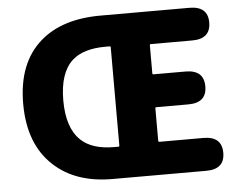

<svg xmlns="http://www.w3.org/2000/svg" viewBox="-52 -809 1104 873"><g transform="rotate(-5 500.0 -372.5)"><path d="M427 0Q260 0 161 -91Q52 -190 52 -376Q52 -562 162 -658Q262 -745 437 -745H843Q927 -745 927 -671Q927 -596 843 -596H654Q649 -596 649 -591V-463Q649 -458 654 -458H800Q884 -458 884 -383Q884 -308 800 -308H654Q649 -308 649 -303V-155Q649 -150 654 -150H855Q939 -150 939 -75Q939 0 855 0ZM447 -144H466Q471 -144 471 -149V-597Q471 -602 466 -602H447Q346 -602 295 -556Q235 -501 235 -375.5Q235 -250 295 -193Q346 -144 447 -144Z"/></g></svg>

Font: Resource Han Rounded KR Heavy
Style: Regular
Weight: 900
Designer: Cyano Hao (round all glyphs); Ryoko NISHIZUKA 西塚涼子 (kana, bopomofo & ideographs); Paul D. Hunt (Latin, Greek & Cyrillic)
Foundry: Cyano Hao
Version: 0.990